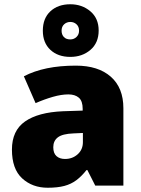

<svg xmlns="http://www.w3.org/2000/svg" viewBox="-20 -871 663 901"><path d="M336 -563Q441 -563 500 -511Q559 -459 559 -363V0H427L390 -73H386Q363 -44 338.5 -25.5Q314 -7 282 1.5Q250 10 204 10Q132 10 84 -34Q36 -78 36 -169Q36 -258 97.5 -301Q159 -344 276 -349L368 -352V-360Q368 -397 350 -412.5Q332 -428 301 -428Q268 -428 228 -416.5Q188 -405 147 -387L92 -513Q140 -538 200.5 -550.5Q261 -563 336 -563ZM325 -245Q273 -243 251.5 -226.5Q230 -210 230 -180Q230 -152 245 -138.5Q260 -125 285 -125Q320 -125 344.5 -147Q369 -169 369 -204V-247ZM310 -604Q252 -604 216.5 -637Q181 -670 181 -727Q181 -785 216.5 -818Q252 -851 310 -851Q365 -851 404 -818Q443 -785 443 -728Q443 -670 404.5 -637Q366 -604 310 -604ZM310 -686Q327 -686 339 -697.5Q351 -709 351 -727Q351 -746 339 -757Q327 -768 310 -768Q293 -768 281 -757Q269 -746 269 -727Q269 -709 279.5 -697.5Q290 -686 310 -686Z"/></svg>

Font: Noto Sans Cham Black
Style: Regular
Weight: 900
Version: Version 2.002